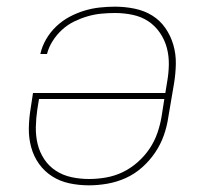

<svg xmlns="http://www.w3.org/2000/svg" viewBox="-20 -548 640 576"><path d="M247 8Q217 8 188.5 2Q160 -4 136.5 -19Q113 -34 97 -56.5Q81 -79 73.5 -106.5Q66 -134 66.5 -163.5Q67 -193 72 -223L79 -269H476L481 -300Q486 -327 486.5 -353.5Q487 -380 480.5 -404.5Q474 -429 459.5 -450Q445 -471 424.5 -484.5Q404 -498 378 -503.5Q352 -509 325 -509Q305 -509 284 -507Q263 -505 242.5 -499Q222 -493 202.5 -483.5Q183 -474 166.5 -459Q150 -444 138 -425Q126 -406 121 -386H101Q106 -409 118.5 -430.5Q131 -452 149 -469Q167 -486 188.5 -497.5Q210 -509 233 -516Q256 -523 279.5 -525.5Q303 -528 325 -528Q355 -528 384 -522Q413 -516 436.5 -501.5Q460 -487 476 -464Q492 -441 500 -413.5Q508 -386 507.5 -356.5Q507 -327 502 -297L485 -197Q481 -169 471.5 -142Q462 -115 445.5 -90.5Q429 -66 406.5 -46Q384 -26 357.5 -14Q331 -2 302.5 3Q274 8 247 8ZM247 -11Q272 -11 298 -15.5Q324 -20 348 -31.5Q372 -43 393 -61.5Q414 -80 429 -102.5Q444 -125 452.5 -150Q461 -175 465 -200L473 -251H97L92 -220Q88 -193 87.5 -166.5Q87 -140 93 -115.5Q99 -91 113 -70Q127 -49 148 -35.5Q169 -22 194.5 -16.5Q220 -11 247 -11Z"/></svg>

Font: Iosevka SS04 Th Ex Obl
Style: Regular
Weight: 100
Width: 7
Italic angle: -9°
Monospace: yes
Designer: Belleve Invis
Foundry: Belleve Invis
Version: Version 19.0.0; ttfautohint (v1.8.4)